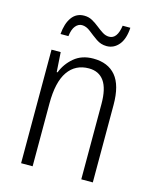

<svg xmlns="http://www.w3.org/2000/svg" viewBox="-109 -794 700 869"><g transform="rotate(15 240.5 -360.0)"><path d="M268 -542Q337 -542 373.5 -498.5Q410 -455 410 -363V0H356V-353Q356 -425 331.5 -459.5Q307 -494 260 -494Q197 -494 162.5 -444.5Q128 -395 128 -294V0H74V-532H117L123 -440H127Q143 -482 178.5 -512Q214 -542 268 -542ZM95 -611Q99 -661 120 -690Q141 -719 178 -719Q199 -719 216 -709.5Q233 -700 248.5 -687.5Q264 -675 279 -665.5Q294 -656 310 -656Q348 -656 357 -720H393Q390 -667 367 -639.5Q344 -612 310 -612Q283 -612 261 -627.5Q239 -643 219 -659Q199 -675 179 -675Q162 -675 149 -659.5Q136 -644 132 -611Z"/></g></svg>

Font: Noto Sans Telugu Condensed Light
Style: Regular
Weight: 300
Width: 3
Designer: Jelle Bosma - Monotype Design Team
Foundry: Monotype Imaging Inc.
Version: Version 2.005; ttfautohint (v1.8.4.7-5d5b)